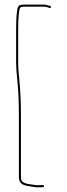

<svg xmlns="http://www.w3.org/2000/svg" viewBox="-20 -706 291 834"><path d="M189.9 -673.2C195.8 -670.7 199.4 -670.8 200.9 -673.7C202.3 -676.6 201.3 -678.7 198 -680C185 -683.7 177.4 -685.7 175 -686H83C77.7 -686 72.5 -685.3 67.5 -684C62.5 -682.7 58.7 -678 56 -670C52 -650 50 -618 50 -574V-433C50 -415 52 -387 56 -349C60 -311 62 -264.3 62 -209V63C62 76.5 66.3 86.5 75 93C83.3 98.2 96.5 101.9 114.5 104C120.2 104.7 125.5 105.5 130.5 106.5C135.5 107.5 140.9 107.8 146.8 107.5C152.6 107.2 159 107 166 107C169.3 107 171 105.5 171 102.5C171 99.5 169.3 98 166 98H159C154.3 98 149.7 98.2 145 98.5C140.3 98.8 135.7 98.5 131 97.5C126.3 96.5 118.4 95.3 107.1 93.9C95.8 92.5 86.8 89.5 80 85C74 81 71 73.7 71 63V-209C71 -266.3 68 -323 62 -379C60 -397.7 59 -415.7 59 -433V-574C59 -604.2 59.8 -627.4 61.5 -643.5C62.5 -653.2 63.8 -661.2 65.4 -667.5C67 -673.8 72.9 -677 83 -677H174.5C178.8 -677 184 -675.7 189.9 -673.2Z"/></svg>

Font: Proton
Style: Lit
Weight: 500
Version: Version 1.017